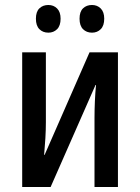

<svg xmlns="http://www.w3.org/2000/svg" viewBox="-20 -750 562 770"><path d="M69 0V-540H164V-260Q164 -230 162 -196Q160 -162 157 -129H159L339 -540H453V0H359V-278Q359 -309 360.5 -343.5Q362 -378 365 -409H363L183 0ZM124 -675Q124 -703 138 -716.5Q152 -730 174 -730Q195 -730 209 -716Q223 -702 223 -675Q223 -647 209 -633Q195 -619 174 -619Q152 -619 138 -633Q124 -647 124 -675ZM299 -675Q299 -703 313 -716.5Q327 -730 349 -730Q370 -730 384 -716Q398 -702 398 -675Q398 -647 384 -633Q370 -619 349 -619Q327 -619 313 -633Q299 -647 299 -675Z"/></svg>

Font: Noto Sans Condensed Medium
Style: Regular
Weight: 500
Width: 3
Designer: Monotype Design Team
Foundry: Monotype Imaging Inc.
Version: Version 2.013; ttfautohint (v1.8.4.7-5d5b)